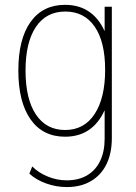

<svg xmlns="http://www.w3.org/2000/svg" viewBox="-20 -549 554 782"><path d="M252 212.9Q209 212.9 168 198.2Q127 183.6 99.6 158.2L111.3 128.9Q136.2 154.3 174.1 169.9Q211.9 185.5 252 185.5Q300.3 185.5 335 165Q369.6 144.5 387.9 106.4Q406.2 68.4 406.2 15.6V-97.7H392.6L408.2 -140.6V-383.8L392.6 -423.8H406.2V-521.5H435.5V13.7Q435.5 75.2 413.6 119.9Q391.6 164.6 350.3 188.7Q309.1 212.9 252 212.9ZM245.1 7.8Q153.8 7.8 104.2 -63.2Q54.7 -134.3 54.7 -261.7Q54.7 -390.1 104.5 -459.7Q154.3 -529.3 245.1 -529.3Q305.7 -529.3 347.9 -497.8Q390.1 -466.3 412.4 -406.5Q434.6 -346.7 434.6 -261.7Q434.6 -176.3 412.4 -116Q390.1 -55.7 347.9 -23.9Q305.7 7.8 245.1 7.8ZM245.1 -19.5Q322.8 -19.5 365.5 -84.7Q408.2 -149.9 408.2 -264.6Q408.2 -378.9 365.7 -440.4Q323.2 -502 246.1 -502Q168 -502 126 -439Q84 -376 84 -261.7Q84 -146 126.2 -82.8Q168.5 -19.5 245.1 -19.5Z"/></svg>

Font: Reddit Sans Condensed ExtraLight
Style: Regular
Weight: 250
Version: Version 1.014